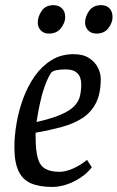

<svg xmlns="http://www.w3.org/2000/svg" viewBox="-20 -726 462 755"><path d="M185.4 9.1Q134.8 9.1 101.7 -5.2Q68.7 -19.5 52.7 -53.8Q36.6 -88 36.6 -147.6Q36.6 -191.4 45.1 -241.3Q53.6 -291.1 71.3 -339.1Q88.9 -387.1 116.7 -426.6Q144.5 -466 182.5 -489.5Q220.4 -513 269.3 -513Q306.6 -513 330.4 -497.6Q354.1 -482.1 365.1 -459.7Q376.2 -437.3 376.2 -415.8Q376.2 -358.3 357.4 -321.3Q338.7 -284.3 304.4 -261.9Q270.1 -239.6 223.3 -226.9Q176.4 -214.1 120 -204V-190.2Q120 -136.3 128.2 -105.7Q136.3 -75.2 157.3 -62.8Q178.2 -50.4 214.3 -50.4Q237.7 -50.4 267.2 -63.3Q296.7 -76.2 322.2 -97.3L341 -68.1Q324.3 -46 298.3 -28.4Q272.4 -10.9 243.1 -0.9Q213.9 9.1 185.4 9.1ZM123.7 -246.2Q184.8 -260.2 220.1 -275.7Q255.4 -291.2 272.3 -309Q289.2 -326.7 294.4 -348.4Q299.5 -370 299.5 -395.4Q299.5 -407.9 295.2 -420.9Q290.9 -434 277.7 -443.5Q264.5 -453.1 236.6 -453.1Q216.2 -453.1 200.7 -449.7Q185.2 -446.2 180.4 -439.1Q165.6 -415.5 154.2 -381.8Q142.7 -348.1 135.6 -312.7Q128.4 -277.3 123.7 -246.2ZM359.3 -593.9Q339.2 -593.9 326.9 -606.4Q314.6 -619 314.6 -637.2Q314.6 -660.6 330.4 -683.2Q346.2 -705.7 377.7 -705.7Q398.4 -705.7 410.4 -693.3Q422.5 -680.9 422.5 -658.6Q422.5 -636.8 406.3 -615.4Q390.2 -593.9 359.3 -593.9ZM172.3 -593.9Q152.3 -593.9 140.4 -606.4Q128.5 -619 128.5 -637.2Q128.5 -660.6 143.9 -683.2Q159.2 -705.7 190.7 -705.7Q210.8 -705.7 223.6 -693.3Q236.4 -680.9 236.4 -658.6Q236.4 -636.8 219.8 -615.4Q203.2 -593.9 172.3 -593.9Z"/></svg>

Font: Faustina Light
Style: Italic
Weight: 300
Italic angle: -8°
Designer: Alfonso Garcia
Foundry: http://www.omnibus-type.com
Version: Version 1.200